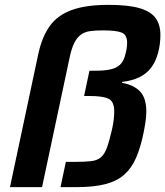

<svg xmlns="http://www.w3.org/2000/svg" viewBox="-20 -770 680 790"><path d="M21 0 138 -550Q153 -618 184.5 -662.5Q216 -707 274.5 -728.5Q333 -750 427 -750Q509 -750 555.5 -736Q602 -722 621 -694.5Q640 -667 640 -627Q640 -607 637.5 -588Q635 -569 630 -551Q620 -515 601 -490.5Q582 -466 553 -452Q524 -438 483 -433L482 -429Q530 -421 556 -394Q582 -367 582 -311Q582 -293 579 -271.5Q576 -250 571 -225Q559 -165 540.5 -122Q522 -79 492 -52Q462 -25 414 -12.5Q366 0 294 0H229L251 -104H291Q331 -104 355.5 -107Q380 -110 395 -122.5Q410 -135 420 -162.5Q430 -190 441 -238Q446 -260 448 -278.5Q450 -297 450 -312Q450 -353 426 -364Q402 -375 349 -375H326L348 -479H372Q412 -479 437 -485Q462 -491 476.5 -506.5Q491 -522 497 -551Q500 -562 501.5 -573Q503 -584 503 -594Q503 -627 480.5 -636Q458 -645 403 -645Q373 -645 351 -642Q329 -639 313 -627.5Q297 -616 285.5 -593Q274 -570 266 -531L153 0Z"/></svg>

Font: Saira SemiExpanded SemiBold
Style: Italic
Weight: 600
Width: 6
Italic angle: -12°
Designer: Hector Gatti with collaboration of the Omnibus-Type team
Foundry: Omnibus-Type
Version: Version 1.101